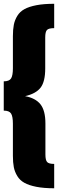

<svg xmlns="http://www.w3.org/2000/svg" viewBox="-20 -862 309 1024"><path d="M269 -841.8V-711.9Q239.7 -711.9 230.5 -702.1Q221.2 -692.4 221.2 -662.1V-497.1Q221.2 -426.3 196.3 -394.3Q171.4 -362.3 113.8 -349.1Q169.4 -338.9 195.8 -305.7Q222.2 -272.5 222.2 -203.1V-38.1Q222.2 -7.8 231.4 2.2Q240.7 12.2 269 12.2V142.1Q213.4 142.1 173.8 134.3Q134.3 126.5 110.1 113Q85.9 99.6 72.3 77.1Q58.6 54.7 53.7 29.8Q48.8 4.9 48.8 -30.8V-202.1Q48.8 -240.7 39.1 -256.3Q29.3 -272 0 -272V-428.2Q29.3 -428.2 39.1 -443.8Q48.8 -459.5 48.8 -498V-668.9Q48.8 -704.6 53.7 -729.7Q58.6 -754.9 72.3 -777.3Q85.9 -799.8 110.4 -813.2Q134.8 -826.7 174.1 -834.2Q213.4 -841.8 269 -841.8Z"/></svg>

Font: Fira Sans Compressed Heavy
Style: Regular
Weight: 900
Width: 1
Designer: Carrois Corporate & Edenspiekermann AG
Foundry: Carrois Corporate GbR & Edenspiekermann AG
Version: Version 4.203;PS 004.203;hotconv 1.0.88;makeotf.lib2.5.64775